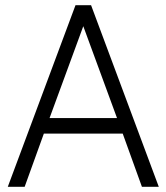

<svg xmlns="http://www.w3.org/2000/svg" viewBox="-20 -720 641 740"><path d="M171 -265 301 -619 431 -265ZM149 -205H453L527 0H592L331 -700H271L10 0H75Z"/></svg>

Font: Unageo
Style: Light
Weight: 300
Designer: Richard Sepsi
Foundry: Richard Sepsi
Version: Version 2.000